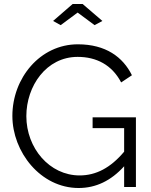

<svg xmlns="http://www.w3.org/2000/svg" viewBox="-20 -937 756 962"><path d="M369 -874 454 -811 493 -832 394 -917H344L246 -832L284 -811ZM444 -349V-295H602V-177C534 -96 461 -58 379 -58C228 -58 112 -195 112 -355C112 -506 212 -652 369 -652C463 -652 541 -612 587 -524L641 -560C596 -651 510 -715 370 -715C181 -715 42 -546 42 -356C42 -176 183 5 374 5C460 5 536 -31 602 -104V0H661V-349Z"/></svg>

Font: FIGSv2-sans-serif
Style: Regular
Weight: 400
Designer: Matt McInerney, Pablo Impallari, Rodrigo Fuenzalida,Mirko Velimirovic
Foundry: Matt McInerney, Pablo Impallari, Rodrigo Fuenzalida
Version: Version 4.021;hotconv 1.0.109;makeotfexe 2.5.65596